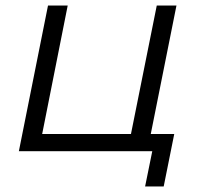

<svg xmlns="http://www.w3.org/2000/svg" viewBox="-20 -545 723 692"><path d="M48 0 153 -525H224L132 -62H452L545 -525H616L511 0ZM503 127 530 -6 547 0H440L452 -62H608L570 127Z"/></svg>

Font: MOST Montserrat
Style: Italic
Weight: 400
Italic angle: -11.3°
Designer: Julieta Ulanovsky
Foundry: Julieta Ulanovsky
Version: Version 8.000;March 11, 2024;FontCreator 15.0.0.2926 64-bit